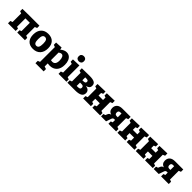

<svg xmlns="http://www.w3.org/2000/svg" viewBox="486 -2791 5016 5016"><g transform="rotate(45 2994.5 -282.5)"><path d="M650 -537V-451L589 -427V-108L650 -86V0H367V-86L419 -104V-413H256V-104L308 -86V0H25V-86L86 -108V-425L25 -448V-533L255 -537Z M1230 -278Q1230 -141 1156.5 -63.5Q1083 14 953 14Q830 14 763.5 -57Q697 -128 697 -259Q697 -396 769.5 -473.5Q842 -551 971 -551Q1094 -551 1162 -480Q1230 -409 1230 -278ZM874 -267Q874 -181 895 -143.5Q916 -106 962 -106Q1010 -106 1031.5 -145.5Q1053 -185 1053 -271Q1053 -357 1032 -394Q1011 -431 964 -431Q917 -431 895.5 -392.5Q874 -354 874 -267Z M1844 -284Q1844 -139 1771 -62.5Q1698 14 1575 14Q1546 14 1500 7V121L1572 144V230H1269V144L1330 121V-427L1269 -448V-533L1463 -543L1477 -477Q1520 -514 1561 -532.5Q1602 -551 1647 -551Q1705 -551 1749.5 -520Q1794 -489 1819 -428.5Q1844 -368 1844 -284ZM1667 -267Q1667 -340 1644 -383.5Q1621 -427 1579 -427Q1544 -427 1500 -394V-112Q1529 -106 1552 -106Q1667 -106 1667 -267Z M2123 -541V-107L2184 -86V0H1892V-86L1953 -107V-427L1892 -448V-533ZM1939 -699Q1939 -745 1965.5 -770Q1992 -795 2036 -795Q2079 -795 2105 -770.5Q2131 -746 2131 -700Q2131 -654 2104.5 -629Q2078 -604 2035 -604Q1991 -604 1965 -628.5Q1939 -653 1939 -699Z M2758 -151Q2758 -73 2695 -36.5Q2632 0 2509 0H2220V-86L2281 -107V-427L2220 -448V-533L2451 -537H2517Q2624 -537 2680.5 -507Q2737 -477 2737 -403Q2737 -351 2708 -323Q2679 -295 2623 -283Q2758 -262 2758 -151ZM2451 -428V-321H2473Q2525 -321 2546 -333Q2567 -345 2567 -377Q2567 -407 2547.5 -417.5Q2528 -428 2483 -428ZM2487 -112Q2537 -112 2559 -125Q2581 -138 2581 -173Q2581 -205 2563 -220.5Q2545 -236 2507 -236H2451V-112Z M3429 -541V-455L3368 -431V-108L3429 -86V0H3143V-86L3198 -105V-218H3032V-105L3087 -86V0H2801V-86L2862 -108V-426L2801 -448V-533L3087 -541V-455L3032 -433V-338H3198V-430L3143 -448V-533Z M4019 -451 3959 -429V-107L4019 -86V0H3736V-86L3789 -104V-192H3759Q3735 -192 3720 -180Q3705 -168 3697 -142L3648 0H3463V-86L3519 -103L3546 -164Q3564 -208 3622 -219Q3568 -233 3541 -270Q3514 -307 3514 -362Q3514 -444 3565.5 -490.5Q3617 -537 3719 -537H4019ZM3789 -291V-430H3744Q3680 -430 3680 -361Q3680 -324 3697.5 -307.5Q3715 -291 3750 -291Z M4697 -541V-455L4636 -431V-108L4697 -86V0H4411V-86L4466 -105V-218H4300V-105L4355 -86V0H4069V-86L4130 -108V-426L4069 -448V-533L4355 -541V-455L4300 -433V-338H4466V-430L4411 -448V-533Z M5374 -541V-455L5313 -431V-108L5374 -86V0H5088V-86L5143 -105V-218H4977V-105L5032 -86V0H4746V-86L4807 -108V-426L4746 -448V-533L5032 -541V-455L4977 -433V-338H5143V-430L5088 -448V-533Z M5964 -451 5904 -429V-107L5964 -86V0H5681V-86L5734 -104V-192H5704Q5680 -192 5665 -180Q5650 -168 5642 -142L5593 0H5408V-86L5464 -103L5491 -164Q5509 -208 5567 -219Q5513 -233 5486 -270Q5459 -307 5459 -362Q5459 -444 5510.5 -490.5Q5562 -537 5664 -537H5964ZM5734 -291V-430H5689Q5625 -430 5625 -361Q5625 -324 5642.5 -307.5Q5660 -291 5695 -291Z"/></g></svg>

Font: Bitter Pro ExtraBold
Style: Regular
Weight: 800
Designer: Sol Matas, and Bitter project Authors
Foundry: Sol Matas
Version: Version 1.010